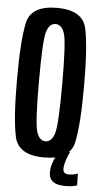

<svg xmlns="http://www.w3.org/2000/svg" viewBox="-56 -715 453 876"><g transform="rotate(5 170.5 -277.0)"><path d="M169 4.5Q287.5 4.5 305.2 -77.2Q323 -159 323 -337.5Q323 -516 305.2 -598.2Q287.5 -680.5 169 -680.5Q50.5 -680.5 33 -598.8Q15.5 -517 15.5 -337.5Q15.5 -159 33.5 -77.2Q51.5 4.5 169 4.5ZM169 -69.5Q141 -69.5 128.5 -109.5Q116 -149.5 116 -337.5Q116 -528 128.5 -567.2Q141 -606.5 169 -606.5Q197.5 -606.5 210.2 -567.2Q223 -528 223 -337.5Q223 -149.5 210.2 -109.5Q197.5 -69.5 169 -69.5ZM276 126Q289 126 300.8 124.8Q312.5 123.5 320.5 121.2Q328.5 119 331 118.5L329.5 64Q327.5 65.5 320.8 67.5Q314 69.5 305.2 70.8Q296.5 72 288.5 72Q275.5 72 268.8 66Q262 60 262 47.5Q262 36.5 265.8 22Q269.5 7.5 275.2 -7.2Q281 -22 285.5 -30H235Q230.5 -22 222.5 -5.8Q214.5 10.5 208.2 30.2Q202 50 202 69Q202 92.5 213 104.8Q224 117 240.5 121.5Q257 126 276 126Z"/></g></svg>

Font: Anybody ExtraCondensed Medium
Style: Regular
Weight: 500
Width: 2
Version: Version 1.113;gftools[0.9.25]